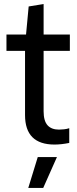

<svg xmlns="http://www.w3.org/2000/svg" viewBox="-20 -711 380 951"><path d="M167 67H262L194 220H120ZM250 5Q104 5 104 -141V-459H12V-540H109L122 -679L196 -691V-540H326V-459H196V-160Q196 -112 215.5 -90.5Q235 -69 272 -69Q283 -69 297 -70.5Q311 -72 323 -76V-3Q283 5 250 5Z"/></svg>

Font: Encode Sans Compressed
Style: Medium
Weight: 500
Designer: Pablo Impallari, Andres Torresi
Foundry: Pablo Impallari, Andres Torresi
Version: Version 1.000; ttfautohint (v1.00) -l 8 -r 50 -G 200 -x 14 -